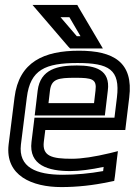

<svg xmlns="http://www.w3.org/2000/svg" viewBox="-20 -725 547 780"><path d="M301 -519C159 -519 57 -474 39 -329L15 -138C0 -11 111 35 229 35C293 35 358 28 424 14L444 10L447 -10L455 -79L459 -111L427 -103C364 -88 313 -80 271 -80C190 -80 151 -91 158 -149L164 -197H464H489L492 -222L505 -329C523 -473 440 -519 301 -519ZM295 -469C422 -469 469 -443 455 -329L445 -247H145H120L117 -222L108 -149C96 -53 177 -30 265 -30C303 -30 349 -36 401 -47L399 -30C343 -20 289 -15 235 -15C127 -15 54 -45 65 -138L89 -329C103 -442 164 -469 295 -469ZM286 -409C354 -409 374 -404 368 -357L362 -306H177L183 -357C189 -404 215 -409 286 -409ZM292 -459C216 -459 144 -445 133 -357L124 -281L121 -256H146H381H406L409 -281L418 -357C429 -442 367 -459 292 -459ZM375 -567 300 -694 294 -705H281H172H112L149 -662L258 -535L265 -528H275H349H398L375 -567ZM307 -578H292L226 -655H262L307 -578Z"/></svg>

Font: Gamestation Display Outline
Style: Italic
Weight: 400
Designer: Jonas Hecksher
Foundry: Jonas Hecksher, Playtypeª, e-types AS
Version: Version 1.003